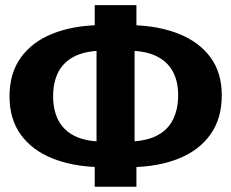

<svg xmlns="http://www.w3.org/2000/svg" viewBox="-20 -713 883 733"><path d="M477.7 -519.4 483.6 -617.1Q587.5 -614.5 664.5 -583.1Q741.6 -551.7 784.1 -493.3Q826.7 -434.8 826.7 -349.5Q826.7 -260.4 783.6 -199.9Q740.6 -139.5 663.3 -108.1Q586.1 -76.7 483.9 -74.8L476.7 -172.5Q542.2 -174.9 582.5 -197.1Q622.8 -219.4 641.5 -258.7Q660.2 -297.9 660.2 -349.5Q660.2 -400.8 640.7 -438.3Q621.1 -475.7 581 -496.7Q540.9 -517.7 477.7 -519.4ZM359.1 -617.1 366.3 -519.5Q301.5 -517.7 261 -496Q220.6 -474.2 201.7 -436Q182.8 -397.7 182.8 -345Q182.8 -292.9 202.3 -254.6Q221.9 -216.3 262.3 -195.3Q302.7 -174.2 365.3 -172.6L359.4 -74.8Q255.9 -77.5 178.7 -108.9Q101.4 -140.2 58.9 -199.6Q16.3 -258.9 16.3 -345Q16.3 -433.4 59.4 -493.1Q102.4 -552.9 179.9 -584.1Q257.3 -615.3 359.1 -617.1ZM341.6 -693.4H500.8V-599L493.8 -530.5V-159.5L500.8 -90.3V0H341.6V-90.3L348.5 -159.5V-530.5L341.6 -599Z"/></svg>

Font: Fira Sans Variable
Style: Regular
Weight: 400
Designer: Carrois Corporate & Edenspiekermann AG
Foundry: Carrois Corporate GbR & Edenspiekermann AG
Version: Version 4.202